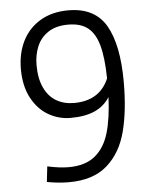

<svg xmlns="http://www.w3.org/2000/svg" viewBox="-52 -755 631 811"><g transform="rotate(-5 263.5 -350.0)"><path d="M475.1 -390.1Q475.1 -268.6 452.1 -180.7Q429.2 -92.8 370.1 -40.8Q311 11.2 207.5 11.2Q164.1 11.2 114.7 2L122.1 -63.5Q173.8 -52.2 211.9 -52.2Q282.7 -52.2 324 -85.9Q365.2 -119.6 383.3 -180.4Q401.4 -241.2 405.3 -332.5Q381.8 -295.4 341.1 -277.1Q300.3 -258.8 238.8 -258.8Q188 -258.8 144 -284.4Q100.1 -310.1 73.5 -360.6Q46.9 -411.1 46.9 -482.4Q46.9 -549.3 73 -601.3Q99.1 -653.3 149.2 -682.9Q199.2 -712.4 267.6 -712.4Q379.9 -712.4 427.5 -630.4Q475.1 -548.3 475.1 -390.1ZM406.2 -411.6Q404.8 -499.5 390.4 -551.8Q376 -604 345.2 -628.2Q314.5 -652.3 262.2 -652.3Q210 -652.3 177 -630.1Q144 -607.9 129.2 -572.3Q114.3 -536.6 114.3 -493.7Q114.3 -436.5 132.6 -397.5Q150.9 -358.4 183.3 -339.4Q215.8 -320.3 258.8 -320.3Q367.2 -320.3 406.2 -411.6Z"/></g></svg>

Font: Selawik Semilight
Style: Regular
Weight: 300
Designer: Aaron Bell
Foundry: Microsoft Corporation
Version: Version 1.01